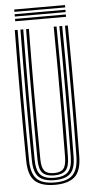

<svg xmlns="http://www.w3.org/2000/svg" viewBox="-61 -941 483 983"><g transform="rotate(-5 181.0 -449.0)"><path d="M181.3 7Q112.4 7 79.1 -23Q45.7 -53.1 44.8 -127.8Q44 -198.3 43.4 -280.3Q42.9 -362.2 42.9 -450.1Q42.9 -538 43.3 -626.9Q43.8 -715.8 44.8 -800H59.3Q58.5 -723 57.9 -635.8Q57.4 -548.6 57.4 -459Q57.4 -369.5 57.9 -285Q58.5 -200.5 59.3 -129Q60.2 -63.5 87.9 -34.3Q115.6 -5.1 181.3 -5.1Q246.8 -5.1 274.4 -34.3Q301.9 -63.5 302.8 -129Q303.7 -199.1 304.2 -280.9Q304.7 -362.8 304.7 -450.7Q304.7 -538.6 304.3 -627.4Q303.9 -716.2 302.8 -800H317.3Q318.4 -697.5 318.9 -582.6Q319.4 -467.7 319 -351.4Q318.6 -235.1 317.3 -127.8Q316.4 -52.5 282.9 -22.7Q249.4 7 181.3 7ZM181.3 -17.1Q126.4 -17.1 100.4 -41.6Q74.4 -66 73.8 -128Q73 -206.1 72.4 -288.5Q71.9 -371 71.9 -456.2Q71.9 -541.4 72.4 -627.7Q72.9 -714.1 73.8 -800H88.3Q87.4 -719.5 86.9 -633.3Q86.4 -547 86.4 -459.7Q86.4 -372.5 86.9 -288.5Q87.5 -204.5 88.3 -128.4Q88.9 -73.5 110.9 -51.3Q132.9 -29.2 181.3 -29.2Q229.4 -29.2 251.3 -51.2Q273.2 -73.1 273.8 -128.4Q274.7 -204 275.2 -286.8Q275.7 -369.6 275.7 -456Q275.7 -542.4 275.2 -629.3Q274.7 -716.2 273.8 -800H288.3Q289.2 -718.6 289.7 -632.3Q290.2 -546 290.2 -459.1Q290.2 -372.2 289.7 -288.4Q289.1 -204.6 288.3 -128Q287.7 -66.5 262.1 -41.8Q236.5 -17.1 181.3 -17.1ZM181.3 -41.3Q140.3 -41.3 121.8 -60.6Q103.4 -79.9 102.8 -128.8Q101.7 -222.4 101.3 -335.3Q100.9 -448.3 101.2 -567.8Q101.5 -687.3 102.8 -800H117.3Q116.5 -719.2 115.9 -638.5Q115.4 -557.7 115.4 -475.1Q115.4 -392.5 115.9 -306.4Q116.4 -220.3 117.5 -128.8Q118.1 -87.1 132.3 -70.2Q146.5 -53.4 181.3 -53.4Q215.9 -53.4 230 -70.2Q244 -87.1 244.6 -128.8Q246.1 -255.9 246.5 -367Q246.9 -478 246.4 -583.7Q245.9 -689.4 244.8 -800H259.3Q260.2 -723.3 260.7 -636.5Q261.2 -549.6 261.2 -460.4Q261.2 -371.2 260.7 -286.3Q260.2 -201.4 259.3 -128.8Q258.7 -79.3 240.1 -60.3Q221.5 -41.3 181.3 -41.3ZM312.2 -893.3H51.1V-905.4H312.2ZM312.2 -845H51.1V-857.1H312.2ZM312.2 -869.2H51.1V-881.2H312.2Z"/></g></svg>

Font: Big Shoulders Inline Display SC Thin
Style: Regular
Weight: 100
Designer: Patric King
Foundry: XO Type Co
Version: Version 2.002